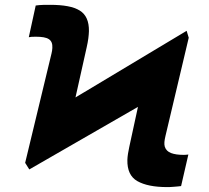

<svg xmlns="http://www.w3.org/2000/svg" viewBox="-20 -757 858 787"><path d="M191.1 -537.6Q192.5 -543.3 193.4 -549Q194.2 -554.7 194.6 -560.4Q195.3 -573.5 191.8 -582.4Q188.2 -591.3 180 -596.6Q171.9 -601.9 158.6 -604.2Q145.2 -606.5 126.4 -606.5Q114.3 -606.5 108.7 -606Q103 -605.5 98 -604.4L126.4 -734.4Q141.3 -736.5 155.9 -736.9Q170.5 -737.2 185.4 -737.2Q227.3 -737.2 257.3 -731.5Q287.3 -725.9 306.8 -713.8Q345.5 -690 344.5 -629.3Q344.1 -615.8 342 -599.3Q339.8 -582.7 335.2 -562.5L289.4 -357.6L745 -630.7L753.6 -602.3L658.4 -200.3Q654.8 -185.4 653.9 -174.7Q653.1 -164.1 655.5 -155.5Q661.6 -137.1 681.3 -129.6Q701 -122.2 732.2 -122.2Q735.1 -122.2 741.3 -122.5Q747.5 -122.9 752.1 -123.6L722.3 5.7Q717.7 6.4 710 7.1Q702.4 7.8 694.1 8.5Q685.7 9.2 678.1 9.6Q670.5 9.9 666.2 9.9Q625.4 9.9 594.8 3.7Q564.3 -2.5 543 -14.6Q500.7 -38.7 502.1 -101.6Q502.5 -113.6 504.6 -126.8Q506.7 -139.9 509.9 -154.8L545.5 -318.9L100.1 -62.5L83.1 -89.5Z"/></svg>

Font: Inter P Black
Style: Italic
Weight: 900
Italic angle: -9.40001°
Designer: Rasmus Andersson
Foundry: rsms
Version: Version 3.018;git-588b23468